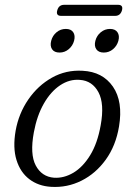

<svg xmlns="http://www.w3.org/2000/svg" viewBox="-20 -750 541 780"><path d="M315.5 -462.5Q397 -458.5 438.8 -398Q480.5 -337.5 463.5 -236Q450.5 -158 409.8 -101.5Q369 -45 311 -16Q253 13 187.5 9Q136 6 99.2 -22Q62.5 -50 47 -100Q31.5 -150 43.5 -219Q56 -289 95 -345.8Q134 -402.5 191 -434.5Q248 -466.5 315.5 -462.5ZM199.5 -28Q239.5 -25.5 278 -48.2Q316.5 -71 346.2 -119.2Q376 -167.5 389 -241Q405 -328.5 380 -375.2Q355 -422 304.5 -425.5Q262.5 -429 224.2 -403.5Q186 -378 158 -329Q130 -280 117.5 -212.5Q101 -123.5 125.2 -77.8Q149.5 -32 199.5 -28ZM222 -536.5Q200.5 -536.5 191.5 -550Q182.5 -563.5 188 -584.5Q193.5 -605.5 209.8 -619Q226 -632.5 247.5 -632.5Q268.5 -632.5 277.5 -619Q286.5 -605.5 281 -584.5Q275.5 -564 259.2 -550.2Q243 -536.5 222 -536.5ZM401.5 -536.5Q380.5 -536.5 371.2 -550Q362 -563.5 367.5 -584.5Q373 -605.5 389.5 -619Q406 -632.5 427 -632.5Q448 -632.5 457.2 -619Q466.5 -605.5 461 -584.5Q455.5 -564 439.2 -550.2Q423 -536.5 401.5 -536.5ZM212.5 -707.5Q218.5 -730.5 241 -730.5H459.5Q481.5 -730.5 475.5 -708Q469 -685.5 447.5 -685.5H228.5Q206.5 -685.5 212.5 -707.5Z"/></svg>

Font: Fraunces 9pt S050 Light
Style: Italic
Weight: 300
Italic angle: -16°
Version: Version 1.000; ttfautohint (v1.8.3)